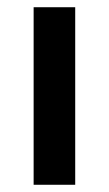

<svg xmlns="http://www.w3.org/2000/svg" viewBox="-20 -511 302 531"><path d="M73 0V-491H188V0Z"/></svg>

Font: Giro Sans Semibold
Style: Regular
Weight: 600
Designer: Paul D. Hunt
Foundry: Adobe Systems Incorporated
Version: Version 1.000;PS 1.0;hotconv 1.0.88;makeotf.lib2.5.647800